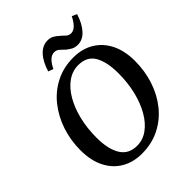

<svg xmlns="http://www.w3.org/2000/svg" viewBox="-241 -995 1147 1147"><g transform="rotate(-45 332.0 -422.0)"><path d="M283 17Q211 17 155.5 -15Q100 -47 68.5 -108.5Q37 -170 37 -258Q37 -342 62.5 -418Q88 -494 135 -553Q182 -612 249 -646Q316 -680 398 -680Q473 -680 528.5 -646.5Q584 -613 614.5 -551.5Q645 -490 645 -405Q645 -320 620 -244Q595 -168 547.5 -109Q500 -50 433 -16.5Q366 17 283 17ZM296 -37Q345 -37 386.5 -67Q428 -97 458.5 -150Q489 -203 506 -272.5Q523 -342 523 -422Q523 -519 491.5 -573Q460 -627 387 -627Q338 -627 296 -597.5Q254 -568 223 -515Q192 -462 175 -392.5Q158 -323 158 -243Q158 -146 191.5 -91.5Q225 -37 296 -37ZM234 -727Q253 -790 286 -825.5Q319 -861 362 -861Q385 -861 401 -852Q417 -843 432 -829Q446 -818 459 -804.5Q472 -791 492 -791Q514 -791 532.5 -810Q551 -829 567 -861L598 -847Q579 -786 546.5 -750Q514 -714 472 -714Q448 -714 432 -723Q416 -732 402 -743Q388 -756 374 -769.5Q360 -783 340 -783Q318 -783 299.5 -765Q281 -747 266 -715Z"/></g></svg>

Font: Source Serif 4 Semibold
Style: Italic
Weight: 600
Italic angle: -12°
Designer: Frank Grießhammer
Foundry: Adobe
Version: Version 4.005;hotconv 1.1.0;makeotfexe 2.6.0